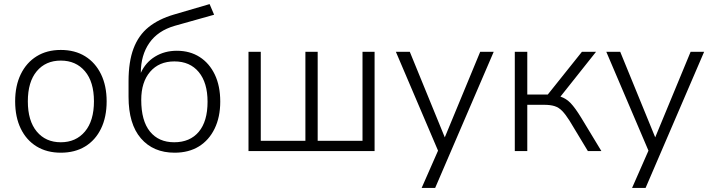

<svg xmlns="http://www.w3.org/2000/svg" viewBox="-20 -738 3479 938"><path d="M277 8Q209 8 159 -22.5Q109 -53 81.5 -109.5Q54 -166 54 -243Q54 -319 81.5 -375.5Q109 -432 159 -463Q209 -494 277 -494Q346 -494 396 -463Q446 -432 473.5 -375.5Q501 -319 501 -243Q501 -166 473.5 -109.5Q446 -53 396 -22.5Q346 8 277 8ZM277 -43Q351 -43 395 -95.5Q439 -148 439 -243Q439 -338 395 -390Q351 -442 277 -442Q203 -442 159.5 -390Q116 -338 116 -243Q116 -148 159.5 -95.5Q203 -43 277 -43Z M833 8Q729 8 668.5 -62Q608 -132 608 -265V-341Q608 -437 632.5 -501.5Q657 -566 706 -605.5Q755 -645 830 -667L1004 -718L1026 -666L834 -612Q751 -588 709.5 -528Q668 -468 668 -383V-382Q691 -433 737.5 -461.5Q784 -490 844 -490Q908 -490 955.5 -459.5Q1003 -429 1029.5 -373.5Q1056 -318 1056 -242Q1056 -166 1028.5 -109.5Q1001 -53 951.5 -22.5Q902 8 833 8ZM831 -43Q908 -43 951 -94Q994 -145 994 -241Q994 -334 951 -386Q908 -438 832 -438Q757 -438 713.5 -387.5Q670 -337 670 -250Q670 -148 712.5 -95.5Q755 -43 831 -43Z M1194 0V-485H1254V-50H1472V-485H1532V-50H1751V-485H1810V0Z M2040 180 2120 -2 1914 -485H1982L2153 -67L2326 -485H2392L2106 180Z M2495 0V-485H2556V-276H2656L2823 -485H2892L2718 -266Q2746 -257 2768 -234Q2790 -211 2820 -162L2918 0H2852L2762 -149Q2743 -179 2726.5 -196Q2710 -213 2689.5 -219.5Q2669 -226 2638 -226H2556V0Z M3068 180 3148 -2 2942 -485H3010L3181 -67L3354 -485H3420L3134 180Z"/></svg>

Font: Nunito Sans Light
Style: Regular
Weight: 300
Designer: Vernon Adams
Foundry: Vernon Adams
Version: Version 3.101; ttfautohint (v1.8.4.7-5d5b);gftools[0.9.27]